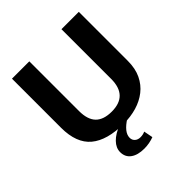

<svg xmlns="http://www.w3.org/2000/svg" viewBox="-243 -856 1229 1229"><g transform="rotate(-45 371.0 -242.0)"><path d="M372 10Q221 10 145 -53.5Q69 -117 69 -256V-700H226V-250Q226 -173 262 -136Q298 -99 372 -99Q517 -99 517 -250V-700H674V-256Q674 -187 650 -137Q626 -87 584.5 -54.5Q543 -22 488.5 -6Q434 10 372 10ZM352 216Q293 216 259.5 191.5Q226 167 226 122Q226 84 257.5 51.5Q289 19 346 -3L411 2Q373 26 353.5 50.5Q334 75 334 100Q334 121 348.5 134Q363 147 386 147Q409 147 428 138L440 200Q422 207 399 211.5Q376 216 352 216Z"/></g></svg>

Font: Pathway Extreme 72pt
Style: Bold
Weight: 700
Designer: Eduardo Rodriguez Tunni
Foundry: Eduardo Rodriguez Tunni
Version: Version 1.001;gftools[0.9.26]